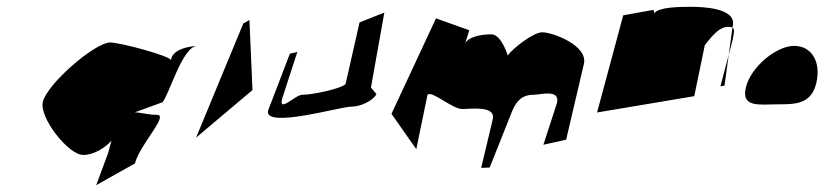

<svg xmlns="http://www.w3.org/2000/svg" viewBox="-20 -605 2426 565"><path d="M106 -305C95 -259 181 -149 225 -149C257 -149 290 -171 308 -191L298 -154L263 -60L377 -124C391 -179 478 -267 442 -267C400 -267 367 -286 348 -264L458 -304C477 -324 517 -470 561 -470C585 -470 494 -474 484 -432L483 -428C482 -440 334 -480 304 -480C260 -480 119 -359 106 -305Z M557 -200 723 -340 714 -546 696 -536Z M769 -280C755 -225 982 -291 1012 -291C1044 -291 1078 -310 1088 -328L1071 -348V-344L1111 -568L1038 -539L997 -358C985 -344 899 -326 869 -326C849 -326 800 -272 810 -314L855 -452L833 -447Z M1132 -270 1205 -166 1238 -326C1250 -340 1311 -284 1341 -284C1361 -284 1440 -296 1430 -254L1396 -111L1421 -112L1482 -265C1495 -301 1511 -326 1549 -326C1569 -326 1629 -344 1619 -302L1579 -179L1646 -194L1698 -416C1712 -471 1606 -510 1576 -510C1549 -510 1491 -464 1474 -442C1466 -468 1448 -504 1426 -504C1394 -504 1359 -496 1349 -478L1361 -516L1263 -551Z M1737 -274 2023 -322 2054 -472C2066 -486 2092 -526 2122 -526C2142 -526 2144 -522 2134 -480L2100 -351L2112 -353L2136 -528C2150 -583 2042 -585 2012 -585C1980 -585 1916 -584 1906 -566L1903 -576L1814 -560Z M2175 -348C2160 -287 2216 -298 2268 -298C2320 -298 2367 -298 2382 -360C2397 -422 2369 -470 2317 -470C2265 -470 2190 -409 2175 -348Z"/></svg>

Font: Interstorm
Style: Obl
Weight: 400
Version: Version 0.7